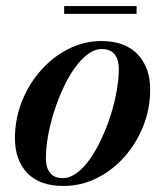

<svg xmlns="http://www.w3.org/2000/svg" viewBox="-20 -606 551 636"><path d="M190 10Q111 10 70.2 -33Q29.5 -76 29.5 -148Q29.5 -212 52.5 -270Q75.5 -328 115.5 -373Q155.5 -418 207 -444Q258.5 -470 315.5 -470Q394.5 -470 436 -426Q477.5 -382 477.5 -310Q477.5 -246.5 454.8 -189Q432 -131.5 392.2 -86.5Q352.5 -41.5 300.5 -15.8Q248.5 10 190 10ZM188.5 -16Q211.5 -16 234.2 -32.8Q257 -49.5 277.5 -78.5Q298 -107.5 315.5 -144.8Q333 -182 346 -222.5Q359 -263 366.2 -303.2Q373.5 -343.5 373.5 -378.5Q373.5 -408.5 359.8 -426Q346 -443.5 317 -443.5Q294 -443.5 271.2 -426.8Q248.5 -410 227.8 -381Q207 -352 189.8 -315Q172.5 -278 159.5 -237.2Q146.5 -196.5 139.2 -156.2Q132 -116 132 -81Q132 -51 145.8 -33.5Q159.5 -16 188.5 -16ZM192.5 -560V-586H432.5V-560Z"/></svg>

Font: Bodoni Moda 9pt SemiBold
Style: Italic
Weight: 600
Italic angle: -13°
Designer: Owen Earl
Foundry: indestructible type
Version: Version 2.004